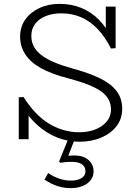

<svg xmlns="http://www.w3.org/2000/svg" viewBox="-20 -720 722 993"><path d="M391 13Q345 13 301.5 0Q258 -13 220 -37.5Q182 -62 150 -96Q118 -130 94 -171L128 -161V0H77V-217L102 -218Q129 -175 161 -140.5Q193 -106 229.5 -83Q266 -60 306.5 -48Q347 -36 389 -36Q436 -36 473 -50.5Q510 -65 532 -91.5Q554 -118 554 -154Q554 -181 542 -204.5Q530 -228 503.5 -247Q477 -266 435 -282.5Q393 -299 333 -315Q246 -337 191 -368Q136 -399 110 -440Q84 -481 84 -530Q84 -582 111.5 -620Q139 -658 185 -679Q231 -700 288 -700Q349 -700 400.5 -679Q452 -658 492.5 -617Q533 -576 560 -514L527 -522V-686H578V-471L554 -469Q522 -532 483 -572Q444 -612 398 -631.5Q352 -651 296 -651Q252 -651 217 -637Q182 -623 162 -597Q142 -571 142 -534Q142 -505 154.5 -480.5Q167 -456 193.5 -435.5Q220 -415 260 -398Q300 -381 354 -366Q440 -343 497 -315Q554 -287 583 -249Q612 -211 612 -157Q612 -106 583 -68Q554 -30 504 -8.5Q454 13 391 13ZM346 253Q310 253 277.5 242.5Q245 232 210 209L229 175Q259 195 288 204.5Q317 214 346 214Q380 214 401 201.5Q422 189 422 166Q422 142 403.5 129.5Q385 117 352 117Q333 117 318.5 118.5Q304 120 291 122L286 114L334 -4H368L333 86Q340 85 347.5 84.5Q355 84 364 84Q411 84 437.5 107.5Q464 131 464 166Q464 192 449 211.5Q434 231 407.5 242Q381 253 346 253Z"/></svg>

Font: BioRhyme Light
Style: Regular
Weight: 300
Designer: Aoife Mooney
Foundry: Aoife Mooney Type
Version: Version 1.600;gftools[0.9.33]